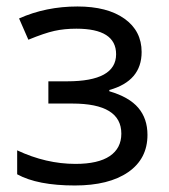

<svg xmlns="http://www.w3.org/2000/svg" viewBox="-20 -565 523 595"><path d="M188 -313Q339.8 -313 339.8 -397Q339.8 -476.1 216.8 -476.1Q179.2 -476.1 148.4 -469.2Q117.7 -462.4 67.9 -441.9L39.1 -507.8Q122.1 -544.9 220.2 -544.9Q312.5 -544.9 365.7 -507.1Q418.9 -469.2 418.9 -403.8Q418.9 -314 318.8 -286.1V-282.2Q380.4 -264.2 408.7 -230.7Q437 -197.3 437 -147Q437 -72.8 377.2 -31.5Q317.4 9.8 211.9 9.8Q96.2 9.8 33.2 -24.9V-99.1Q122.6 -57.1 213.9 -57.1Q284.2 -57.1 320.1 -81.3Q356 -105.5 356 -150.9Q356 -244.1 204.1 -244.1H129.9V-313Z"/></svg>

Font: XL-Viking
Style: Regular
Weight: 400
Foundry: Ascender Corporation
Version: Version 1.10 March 23, 2015